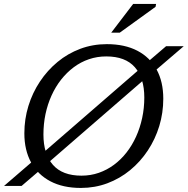

<svg xmlns="http://www.w3.org/2000/svg" viewBox="-33 -916 926 946"><path d="M872.5 -688.5 722.5 -560 690.5 -535.5 194 -105 171.5 -84 73.5 0H-13L138.5 -130.5L166.5 -152L664 -583.5L688.5 -605.5L785.5 -688.5ZM181 -253Q181 -157 227.8 -103.8Q274.5 -50.5 368.5 -50.5Q413.5 -50.5 453.8 -64.5Q494 -78.5 528.5 -104Q563 -129.5 590.5 -164.8Q618 -200 637.5 -243Q657 -286 667.5 -334.8Q678 -383.5 678 -435.5Q678 -532 631.2 -585Q584.5 -638 490.5 -638Q445.5 -638 405.2 -624.2Q365 -610.5 330.5 -584.8Q296 -559 268.2 -523.8Q240.5 -488.5 221 -445.5Q201.5 -402.5 191.2 -354Q181 -305.5 181 -253ZM771.5 -429.5Q771.5 -360 751.8 -295Q732 -230 695.2 -174.5Q658.5 -119 608 -77.5Q557.5 -36 496 -13Q434.5 10 365.5 10Q277.5 10 215.2 -22.8Q153 -55.5 120 -116Q87 -176.5 87 -259Q87 -329 107 -394Q127 -459 163.8 -514.2Q200.5 -569.5 250.8 -611Q301 -652.5 362.5 -675.5Q424 -698.5 493.5 -698.5Q581.5 -698.5 643.8 -666Q706 -633.5 738.8 -573.2Q771.5 -513 771.5 -429.5ZM515 -755 623 -896.5H736L733.5 -882.5L557 -755Z"/></svg>

Font: Newsreader 12pt
Style: Italic
Weight: 400
Italic angle: -17°
Version: Version 1.003